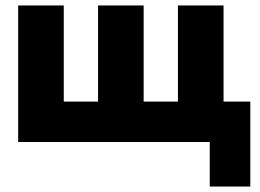

<svg xmlns="http://www.w3.org/2000/svg" viewBox="-20 -520 952 703"><path d="M506 -148H631.5V-500H798.5V-148H896.5V163H748V0H46.5V-500H213.5V-148H339V-500H506Z"/></svg>

Font: Overused Grotesk ExtraBold
Style: Regular
Weight: 800
Version: Version 0.004